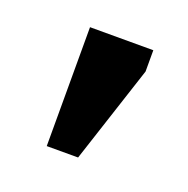

<svg xmlns="http://www.w3.org/2000/svg" viewBox="-54 -758 299 305"><g transform="rotate(20 95.5 -605.5)"><path d="M105 -505H52V-706H159V-670Z"/></g></svg>

Font: STIX Two Text SemiBold
Style: Regular
Weight: 600
Designer: Ross Mills, John Hudson & Paul Hanslow, Tiro Typeworks Ltd; with prior portions MicroPress Inc., and Coen Hoffman.
Foundry: Tiro Typeworks Ltd
Version: Version 2.13 b171